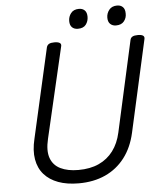

<svg xmlns="http://www.w3.org/2000/svg" viewBox="-68 -1147 1021 1224"><g transform="rotate(-5 442.0 -535.0)"><path d="M386 19Q311 19 255.5 -1.5Q200 -22 165.5 -61Q131 -100 121 -157.5Q111 -215 129 -289L259 -863Q263 -877 274.5 -883.5Q286 -890 309 -890Q332 -890 343 -883Q354 -876 350 -861L215 -281Q197 -206 214 -158.5Q231 -111 277 -88.5Q323 -66 391 -66Q467 -66 522.5 -91.5Q578 -117 614 -165Q650 -213 665 -281L794 -863Q797 -877 808.5 -883.5Q820 -890 843 -890Q890 -890 883 -861L752 -273Q731 -179 681 -114Q631 -49 556.5 -15Q482 19 386 19ZM466 -963Q443 -963 429 -976.5Q415 -990 415 -1017Q415 -1045 432 -1067Q449 -1089 484 -1089Q506 -1089 520 -1075.5Q534 -1062 534 -1034Q534 -1006 518 -984.5Q502 -963 466 -963ZM710 -963Q688 -963 673.5 -976.5Q659 -990 659 -1017Q659 -1045 676.5 -1067Q694 -1089 728 -1089Q750 -1089 764 -1075.5Q778 -1062 778 -1034Q779 -1006 762 -984.5Q745 -963 710 -963Z"/></g></svg>

Font: Playwrite AT
Style: Italic
Weight: 400
Italic angle: -13.0072°
Designer: Veronika Burian, José Scaglione
Foundry: TypeTogether
Version: Version 1.002